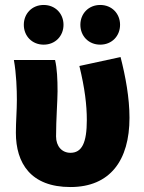

<svg xmlns="http://www.w3.org/2000/svg" viewBox="-20 -742 580 774"><path d="M264 12C424 12 502 -96 502 -267C502 -348 486 -434 466 -512L300 -476C322 -386 330 -318 330 -258C330 -166 310 -126 264 -126C230 -126 206 -152 206 -192C206 -260 212 -338 212 -374C212 -422 210 -466 202 -500H36C46 -444 48 -380 48 -340C48 -296 44 -251 44 -207C44 -84 104 12 264 12ZM156 -562C203 -562 236 -597 236 -642C236 -687 203 -722 156 -722C109 -722 76 -687 76 -642C76 -597 109 -562 156 -562ZM384 -562C431 -562 464 -597 464 -642C464 -687 431 -722 384 -722C337 -722 304 -687 304 -642C304 -597 337 -562 384 -562Z"/></svg>

Font: Source Sans Pro Black
Style: Regular
Weight: 900
Designer: Paul D. Hunt
Foundry: Adobe Systems Incorporated
Version: Version 3.006;hotconv 1.0.111;makeotfexe 2.5.65597